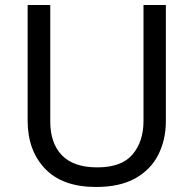

<svg xmlns="http://www.w3.org/2000/svg" viewBox="-20 -734 771 764"><path d="M640 -252Q640 -178 610 -118.5Q580 -59 518.5 -24.5Q457 10 362 10Q229 10 159.5 -62.5Q90 -135 90 -254V-714H180V-251Q180 -164 226.5 -116Q273 -68 367 -68Q464 -68 507.5 -119.5Q551 -171 551 -252V-714H640Z"/></svg>

Font: Noto Sans Meroitic
Style: Regular
Weight: 400
Designer: Monotype Design Team
Foundry: Monotype Imaging Inc.
Version: Version 2.002; ttfautohint (v1.8.4.7-5d5b)